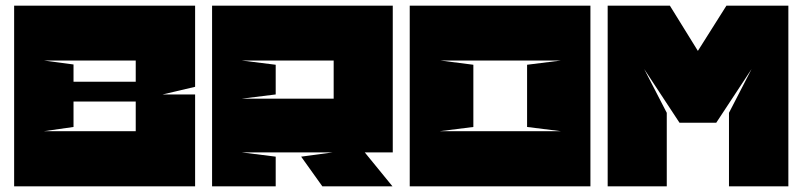

<svg xmlns="http://www.w3.org/2000/svg" viewBox="-20 -659 2840 679"><path d="M460 -300V-195H135L240 -210V-300H460ZM460 -445V-370H240V-431L135 -445H460ZM670 -639H30C30 -429 30 -218 30 0C240 0 460 0 670 0V-325H555L670 -352V-639Z M1160 -445V-310H834L955 -325V-430L834 -445H1160ZM1156 -120 1045 -105 1120 0H1368L1270 -120H1369V-639C1159 -639 940 -639 730 -639V0H955V-105L835 -120H1156Z M1537 -445H1964L1844 -430V-210L1964 -195H1535L1654 -210V-430L1537 -445ZM2068 0V-639H1429V0H2068Z M2258 -415 2383 -225H2513L2638 -415L2558 -260V0H2768V-639H2549L2448 -479L2349 -639H2129V0H2338V-260L2258 -415Z"/></svg>

Font: Banana Brick
Style: Regular
Weight: 400
Designer: artmaker
Foundry: artmaker
Version: Version 4.000 2011 initial release